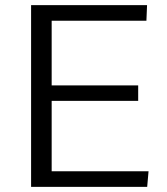

<svg xmlns="http://www.w3.org/2000/svg" viewBox="-20 -731 655 751"><path d="M101.6 0V-710.9H555.2L552.7 -649.9H182.1V-397H520.5V-336.4H182.1V-61H561L555.7 0Z"/></svg>

Font: Comme Light
Style: Regular
Weight: 300
Version: Version 1.000;gftools[0.9.27]